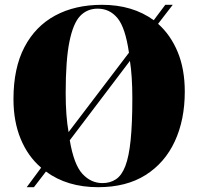

<svg xmlns="http://www.w3.org/2000/svg" viewBox="-20 -764 824 798"><path d="M91 14 151 -67Q96 -114 66 -186.5Q36 -259 36 -352Q36 -481 81.5 -568Q127 -655 209.5 -699.5Q292 -744 404 -744Q531 -744 619 -680L667 -744H698L637 -665Q689 -619 718.5 -548Q748 -477 748 -383Q748 -266 706.5 -176.5Q665 -87 585 -36.5Q505 14 388 14Q259 14 171 -51L121 14ZM265 -215 516 -545Q501 -649 468.5 -688.5Q436 -728 386 -728Q342 -728 313 -697.5Q284 -667 268.5 -590.5Q253 -514 253 -377Q253 -282 265 -215ZM406 -3Q438 -3 462 -19Q486 -35 501 -74Q516 -113 523 -182Q530 -251 530 -356Q530 -448 520 -511L270 -181Q287 -80 322.5 -41.5Q358 -3 406 -3Z"/></svg>

Font: Literata 72pt ExtraBold
Style: Regular
Weight: 800
Designer: Latin by Veronika Burian and Jose Scaglione. Greek by Irene Vlachou. Cyrillic by Vera Evstafieva.
Foundry: TypeTogether
Version: Version 3.002